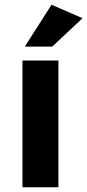

<svg xmlns="http://www.w3.org/2000/svg" viewBox="-20 -792 369 812"><path d="M75 -536V0H227V-536ZM198 -772 85 -595H201L329 -715Z"/></svg>

Font: Mission
Style: Bold
Weight: 700
Version: Version 1.000;FEAKit 1.0